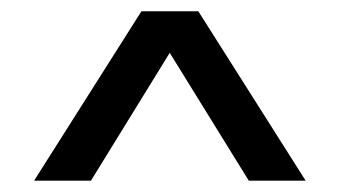

<svg xmlns="http://www.w3.org/2000/svg" viewBox="-20 -720 598 338"><path d="M329.1 -700.2 518.1 -401.9H418L278.8 -627L140.1 -401.9H40L229 -700.2Z"/></svg>

Font: Aldrich
Style: Regular
Weight: 400
Designer: Matthew Desmond
Foundry: Matthew Desmond
Version: Version 1.002 2011